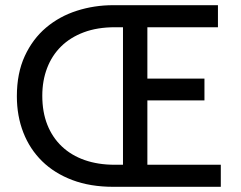

<svg xmlns="http://www.w3.org/2000/svg" viewBox="-20 -720 929 740"><path d="M417 0Q328 0 259 -26Q190 -52 142.5 -98.5Q95 -145 70 -209Q45 -273 45 -349Q45 -438 75.5 -504Q106 -570 157.5 -613.5Q209 -657 276 -678.5Q343 -700 416 -700H820V-615H548V-417H768V-333H548V-85H831V0ZM454 -85V-615H423Q355 -615 303 -595.5Q251 -576 215.5 -541Q180 -506 161.5 -457.5Q143 -409 143 -351Q143 -288 162.5 -239Q182 -190 218.5 -155.5Q255 -121 306.5 -103Q358 -85 422 -85Z"/></svg>

Font: Tilda Sans Medium
Style: Regular
Weight: 500
Designer: ParaType Ltd
Foundry: ParaType Ltd
Version: Version 1.009